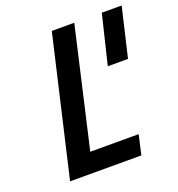

<svg xmlns="http://www.w3.org/2000/svg" viewBox="-125 -788 825 891"><g transform="rotate(-20 287.0 -342.5)"><path d="M574 -685 517 -442H417L476 -685ZM422 0H70L229 -685H340L205 -97H444Z"/></g></svg>

Font: Titillium Web
Style: SemiBold Italic
Weight: 600
Italic angle: -13°
Version: Version 1.001;PS 57.000;hotconv 1.0.70;makeotf.lib2.5.55311